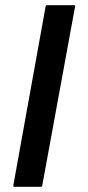

<svg xmlns="http://www.w3.org/2000/svg" viewBox="-20 -716 339 736"><path d="M35 0Q30 0 31 -5L155 -692Q156 -696 160 -696H264Q269 -696 268 -692L142 -5Q141 0 137 0Z"/></svg>

Font: Staatliches
Style: Regular
Weight: 400
Designer: Brian LaRossa & Erica Carras
Foundry: Type Brut Foundry
Version: Version 1.000; ttfautohint (v1.8.2) -l 8 -r 50 -G 200 -x 14 